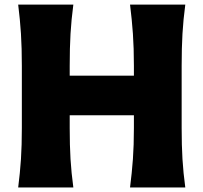

<svg xmlns="http://www.w3.org/2000/svg" viewBox="-20 -830 900 850"><path d="M60.5 0Q68.8 -64.9 72.8 -125.7Q76.7 -186.5 76.7 -263.2V-538.6Q76.7 -617.7 72.8 -680.4Q68.8 -743.2 60.5 -809.6H304.7Q295.9 -743.2 292.2 -680.4Q288.6 -617.7 288.6 -538.6V-495.1H572.8V-538.6Q572.8 -617.7 568.4 -680.4Q564 -743.2 555.7 -809.6H800.3Q791.5 -743.2 787.8 -680.4Q784.2 -617.7 784.2 -538.6V-263.2Q784.2 -186.5 787.8 -125.7Q791.5 -64.9 800.3 0H555.7Q564 -64.9 568.4 -125.7Q572.8 -186.5 572.8 -263.2V-319.8H288.6V-263.2Q288.6 -186.5 292.2 -125.7Q295.9 -64.9 304.7 0Z"/></svg>

Font: Pinar-FD ExtraBold
Style: Regular
Weight: 800
Designer: Amin Abedi
Version: Version 3.000